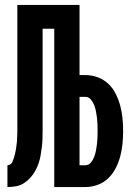

<svg xmlns="http://www.w3.org/2000/svg" viewBox="-20 -755 540 775"><path d="M10 0V-88Q16 -88 21.5 -91.5Q27 -95 29.5 -100.5Q32 -106 34 -112Q36 -118 38 -124Q40 -130 41 -136Q42 -142 43.5 -148Q45 -154 45.5 -160Q46 -166 47 -172.5Q48 -179 48.5 -185Q49 -191 49 -197Q49 -203 49.5 -209.5Q50 -216 50 -222Q50 -228 50 -234Q50 -240 50 -247Q50 -264 50 -281Q50 -298 50 -315V-735H301V-452H325Q350 -452 374.5 -443Q399 -434 417.5 -416.5Q436 -399 447.5 -375.5Q459 -352 465.5 -327.5Q472 -303 474.5 -277.5Q477 -252 477 -226Q477 -201 474.5 -175Q472 -149 465.5 -124.5Q459 -100 447.5 -77Q436 -54 417.5 -36Q399 -18 374.5 -9Q350 0 325 0H199V-639H152V-315Q152 -303 152 -290.5Q152 -278 152 -266V-264Q152 -247 152 -230Q152 -213 151.5 -196Q151 -179 149 -162Q147 -145 144 -128Q141 -111 135.5 -95Q130 -79 121.5 -64Q113 -49 101.5 -36.5Q90 -24 75.5 -15Q61 -6 44 -3Q27 0 10 0ZM325 -88Q338 -88 347 -99Q356 -110 360.5 -122.5Q365 -135 367.5 -148Q370 -161 371.5 -174Q373 -187 373.5 -200Q374 -213 374 -226Q374 -239 373.5 -252.5Q373 -266 371.5 -279Q370 -292 367.5 -305Q365 -318 360.5 -330Q356 -342 347 -353Q338 -364 325 -364H301V-88Z"/></svg>

Font: Iosevka SS04
Style: Bold
Weight: 700
Monospace: yes
Designer: Belleve Invis
Foundry: Belleve Invis
Version: Version 19.0.0; ttfautohint (v1.8.4)